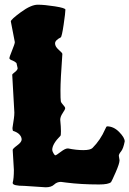

<svg xmlns="http://www.w3.org/2000/svg" viewBox="-20 -795 550 816"><path d="M485 -133 488 -114Q488 -100 471.5 -62.5Q455 -25 452 -21Q441 -11 401 -11Q325 -11 262 -19L239 -22Q222 -22 210 -10.5Q198 1 174 1L84 -5Q34 -5 34 -17V-19Q39 -36 39 -73L34 -157V-158Q34 -163 53 -177Q72 -191 72 -202Q72 -213 63 -223Q54 -233 35 -239Q33 -245 33 -251L39 -291Q41 -305 41 -317L32 -477Q32 -480 40 -486Q55 -497 55 -505L50 -527Q44 -533 35 -537Q20 -542 20 -547.5Q20 -553 31.5 -581Q43 -609 43 -616L26 -704Q26 -712 69 -743.5Q112 -775 140.5 -775Q169 -775 213.5 -768Q258 -761 258 -754Q258 -742 250.5 -690.5Q243 -639 238 -636Q214 -624 214 -610.5Q214 -597 229.5 -583.5Q245 -570 245 -566V-565Q237 -454 237 -412.5Q237 -371 238.5 -364.5Q240 -358 248.5 -349Q257 -340 257 -335Q257 -330 246.5 -314.5Q236 -299 236 -286Q239 -255 239 -237.5Q239 -220 237 -218Q202 -183 202 -158Q202 -153 207 -144Q212 -135 215.5 -135Q219 -135 238 -149.5Q257 -164 267 -164H270Q304 -157 334 -157Q364 -157 373 -166Q407 -200 427 -246Q432 -258 435 -258Q463 -258 486.5 -234Q510 -210 510 -194Q504 -163 494.5 -151.5Q485 -140 485 -133Z"/></svg>

Font: Piedra
Style: Regular
Weight: 400
Designer: Angel Koziupa & Ale Paul
Foundry: Angel Koziupa and Alejandro Paul
Version: Version 1.000